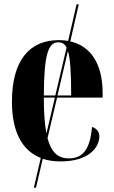

<svg xmlns="http://www.w3.org/2000/svg" viewBox="-20 -734 525 885"><path d="M136 131H146L177 -2C202 6 229 10 260 10C387 10 438 -53 438 -106C438 -128 423 -143 404 -149C395 -36 355 -4 297 -4C249 -4 217 -30 199 -97L243 -284H453V-306C453 -440 398 -522 304 -543L343 -714H333L294 -545C280 -548 266 -549 250 -549C114 -549 35 -453 35 -265C35 -131 79 -41 168 -6ZM182 -294C183 -486 203 -539 249 -539C266 -539 278 -532 287 -515L235 -294ZM308 -294H245L293 -499C304 -463 308 -400 308 -294ZM182 -284H233L194 -119C186 -160 182 -215 182 -284Z"/></svg>

Font: Noto Serif Display ExtraCondensed ExtraBold
Style: Regular
Weight: 800
Width: 2
Designer: Monotype Design Team
Foundry: Monotype Imaging Inc.
Version: Version 2.009